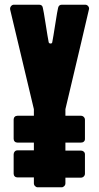

<svg xmlns="http://www.w3.org/2000/svg" viewBox="-20 -796 422 816"><path d="M258 -332Q258 -331 258 -330V-304H324Q331 -304 336 -299Q341 -294 341 -287V-205Q341 -198 336 -194Q332 -190 324 -190H258V-156H324Q331 -156 336 -151.5Q341 -147 341 -140V-58Q341 -51 336 -46Q331 -41 324 -41H258V-17Q258 -10 253 -5Q248 0 242 0H140Q134 0 129 -5Q124 -10 124 -17V-42H54Q47 -42 42.5 -46.5Q38 -51 38 -58V-140Q38 -147 42.5 -152Q47 -157 54 -157H124V-190H54Q47 -190 42.5 -194.5Q38 -199 38 -206V-288Q38 -295 42.5 -299.5Q47 -304 54 -304H124V-330Q124 -331 124 -332Q73 -547 23 -756Q22 -764 27 -770Q32 -776 39 -776H146Q160 -776 162 -763Q165 -752 174 -694Q183 -636 187 -616Q189 -611 195 -611Q201 -611 202 -616Q206 -636 215 -694Q224 -752 227 -763Q230 -776 243 -776H342Q350 -776 355 -769.5Q360 -763 358 -756Q350 -720 325.5 -617Q301 -514 280.5 -427Q260 -340 258 -332Z"/></svg>

Font: Grith.
Style: Regular
Weight: 400
Designer: Yosi Nasution
Version: Version 1.000;hotconv 1.0.109;makeotfexe 2.5.65596